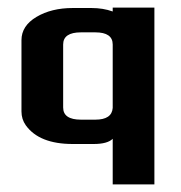

<svg xmlns="http://www.w3.org/2000/svg" viewBox="-20 -381 479 508"><path d="M232.2 -64.4Q275.9 -64.4 278.2 -95.4V-263.2Q278.2 -295.4 232.2 -295.4H194.3Q147.1 -295.4 147.1 -263.2V-96.6Q147.1 -64.4 194.3 -64.4ZM36.8 -274.7Q36.8 -312.6 76.4 -336.2Q116.1 -359.8 172.4 -359.8H221.8Q252.9 -359.8 278.2 -350.6V-360.9H388.5V106.9H278.2V-13.8Q264.4 0 227.6 0H172.4Q83.9 0 48.3 -49.4Q36.8 -65.5 36.8 -86.2Z"/></svg>

Font: Dhurjati
Style: Regular
Weight: 400
Designer: Purushoth Kumar Guthula
Foundry: Andhrapradesh Society for Knowledge Networks
Version: Version 1.0.5; ttfautohint (v1.2.25-373a) -l 7 -r 28 -G 50 -